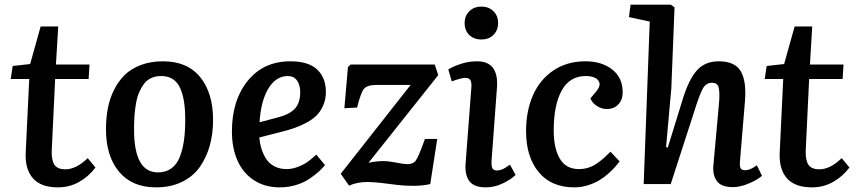

<svg xmlns="http://www.w3.org/2000/svg" viewBox="-20 -787 3667 821"><path d="M34.2 -504.9 108.9 -513.2 153.8 -673.8H229L219.2 -511.2H362.8L358.9 -449.2H215.8L201.2 -143.1Q199.7 -102.5 212.6 -82.8Q225.6 -63 259.8 -63Q305.7 -63 355 -110.8L388.2 -70.8Q359.9 -32.7 318.6 -9.3Q277.3 14.2 228 14.2Q155.3 14.2 121.1 -24.4Q86.9 -63 89.8 -132.8L105 -449.2H25.9Z M433.1 -234.9Q433.1 -281.2 440.9 -322.8Q448.7 -364.3 467 -401.6Q485.4 -439 512.9 -466.1Q540.5 -493.2 582.3 -509Q624 -524.9 676.3 -524.9Q781.2 -524.9 836.2 -457Q891.1 -389.2 891.1 -273.9Q891.1 -214.8 877 -164.3Q862.8 -113.8 834.5 -73.2Q806.2 -32.7 758.1 -9.3Q710 14.2 647 14.2Q544.9 14.2 489 -52.7Q433.1 -119.6 433.1 -234.9ZM655.3 -49.8Q689.5 -49.8 713.4 -67.4Q737.3 -85 749.5 -117.7Q761.7 -150.4 766.8 -188Q772 -225.6 772 -274.9Q772 -317.9 767.1 -350.3Q762.2 -382.8 751 -408.9Q739.7 -435.1 719.2 -448.5Q698.7 -461.9 668.9 -461.9Q645 -461.9 626.2 -453.1Q607.4 -444.3 595.2 -427.7Q583 -411.1 574.5 -390.9Q565.9 -370.6 561.3 -343.3Q556.6 -315.9 554.9 -290Q553.2 -264.2 553.2 -232.9Q553.2 -49.8 655.3 -49.8Z M1221.7 -524.9Q1298.8 -524.9 1336.2 -489.7Q1373.5 -454.6 1373.5 -394Q1373.5 -362.3 1362.1 -336.2Q1350.6 -310.1 1333.3 -293Q1315.9 -275.9 1289.1 -261.7Q1262.2 -247.6 1238 -239.3Q1213.9 -231 1182.6 -223.1L1088.9 -199.2Q1091.3 -172.4 1098.4 -149.7Q1105.5 -127 1118.7 -106.9Q1131.8 -86.9 1154.1 -75.4Q1176.3 -64 1205.6 -64Q1231.4 -64 1257.8 -75Q1284.2 -85.9 1299.3 -97.7Q1314.5 -109.4 1332.5 -126L1369.6 -81.1Q1358.9 -67.4 1343.5 -53.5Q1328.1 -39.6 1304 -22.9Q1279.8 -6.3 1246.3 3.9Q1212.9 14.2 1176.8 14.2Q1111.3 14.2 1064.5 -17.3Q1017.6 -48.8 994.6 -102.3Q971.7 -155.8 971.7 -225.1Q971.7 -357.9 1039.3 -441.4Q1106.9 -524.9 1221.7 -524.9ZM1263.7 -393.1Q1263.7 -423.8 1250 -442.9Q1236.3 -461.9 1210.4 -461.9Q1160.6 -461.9 1128.2 -409.4Q1095.7 -356.9 1089.8 -264.2L1161.6 -283.2Q1215.8 -296.4 1239.7 -321Q1263.7 -345.7 1263.7 -393.1Z M1479 -511.2H1838.9L1854 -465.8L1555.7 -90.8Q1587.4 -98.1 1619.6 -98.1Q1642.1 -98.1 1674.8 -91.6Q1707.5 -85 1722.7 -85Q1747.6 -85 1759 -102.1Q1770.5 -119.1 1792.5 -180.7Q1795.4 -188.5 1796.9 -192.9H1849.6L1819.8 0Q1788.6 7.3 1750 7.6Q1711.4 7.8 1680.9 3.9Q1650.4 0 1612.8 -4.4Q1575.2 -8.8 1551.8 -8.8Q1506.3 -8.8 1472.7 6.8L1437 -43.9L1735.8 -423.8H1589.8Q1550.3 -423.8 1536.6 -407.5Q1522.9 -391.1 1506.8 -327.1L1452.6 -324.2L1467.8 -500Z M1966.8 -688Q1966.8 -718.8 1986.8 -738.8Q2006.8 -758.8 2038.6 -758.8Q2069.8 -758.8 2089.8 -739.3Q2109.9 -719.7 2109.9 -689Q2109.9 -657.7 2090.1 -637.9Q2070.3 -618.2 2038.6 -618.2Q2006.3 -618.2 1986.6 -637.5Q1966.8 -656.7 1966.8 -688ZM1995.6 -414.1Q1997.1 -434.1 1991.5 -444.1Q1985.8 -454.1 1969.7 -454.1Q1953.1 -454.1 1911.6 -439L1897 -490.2Q1919.4 -503.9 1952.4 -514.4Q1985.4 -524.9 2020 -524.9Q2113.3 -524.9 2105 -412.1L2082 -101.1Q2080.6 -79.1 2085 -68.6Q2089.4 -58.1 2105 -58.1Q2108.9 -58.1 2112.8 -58.8Q2116.7 -59.6 2119.6 -60.1Q2122.6 -60.5 2127.2 -62.7Q2131.8 -64.9 2133.8 -65.7Q2135.7 -66.4 2140.9 -69.8Q2146 -73.2 2147 -73.7Q2147.9 -74.2 2154.1 -78.4Q2160.2 -82.5 2160.6 -83L2184.6 -39.1Q2165 -19.5 2129.6 -2.7Q2094.2 14.2 2057.6 14.2Q2007.3 14.2 1987.5 -11.7Q1967.8 -37.6 1970.7 -85Z M2483.4 -524.9Q2552.7 -524.9 2597.7 -490Q2642.6 -455.1 2642.6 -392.1Q2642.6 -360.4 2624 -340.6Q2605.5 -320.8 2574.2 -320.8Q2552.2 -320.8 2532.5 -333.7Q2512.7 -346.7 2504.4 -366.2L2527.3 -393.1Q2546.9 -416 2543.5 -431.4Q2540 -446.8 2524.2 -454.3Q2508.3 -461.9 2484.4 -461.9Q2416.5 -461.9 2382.1 -400.4Q2347.7 -338.9 2347.7 -228Q2347.7 -153.3 2373.8 -108.6Q2399.9 -64 2455.6 -64Q2477.1 -64 2496.8 -70.3Q2516.6 -76.7 2534.9 -89.8Q2553.2 -103 2563.2 -112.1Q2573.2 -121.1 2590.3 -138.2L2629.4 -97.2Q2620.1 -84.5 2609.9 -72.8Q2599.6 -61 2580.6 -44.2Q2561.5 -27.3 2541.5 -15.4Q2521.5 -3.4 2493.2 5.4Q2464.8 14.2 2435.5 14.2Q2337.4 14.2 2283.4 -51Q2229.5 -116.2 2229.5 -226.1Q2229.5 -312 2258.8 -379.2Q2288.1 -446.3 2346.2 -485.6Q2404.3 -524.9 2483.4 -524.9Z M3238.3 -35.2Q3216.8 -16.6 3180.2 -1.7Q3143.6 13.2 3114.3 13.2Q3064.9 13.2 3045.9 -12.2Q3026.9 -37.6 3030.3 -78.1L3055.2 -354Q3058.1 -398.4 3052.2 -415.8Q3046.4 -433.1 3024.4 -433.1Q2999 -433.1 2984.9 -407.5Q2970.7 -381.8 2946.3 -303.2L2848.1 0H2732.4L2758.3 -694.8L2669.4 -713.9L2676.3 -767.1H2848.1L2864.3 -755.9L2850.6 -409.2L2828.1 -158.2L2835.4 -155.8L2900.4 -366.2Q2926.3 -449.2 2960.9 -487.1Q2995.6 -524.9 3053.2 -524.9Q3122.1 -524.9 3147.2 -482.9Q3172.4 -440.9 3165.5 -355L3144.5 -102.1Q3142.1 -78.1 3146.5 -68.6Q3150.9 -59.1 3166.5 -59.1Q3187.5 -59.1 3216.3 -80.1Z M3258.3 -504.9 3333 -513.2 3377.9 -673.8H3453.1L3443.4 -511.2H3586.9L3583 -449.2H3439.9L3425.3 -143.1Q3423.8 -102.5 3436.8 -82.8Q3449.7 -63 3483.9 -63Q3529.8 -63 3579.1 -110.8L3612.3 -70.8Q3584 -32.7 3542.7 -9.3Q3501.5 14.2 3452.1 14.2Q3379.4 14.2 3345.2 -24.4Q3311 -63 3314 -132.8L3329.1 -449.2H3250Z"/></svg>

Font: Literata Book SemiBold
Style: Italic
Weight: 600
Italic angle: -3°
Designer: Latin by Veronika Burian and Jose Scaglione. Greek by Irene Vlachou. Cyrillic by Vera Evstafieva
Foundry: TypeTogether
Version: Version 1.003;PS 001.003;hotconv 1.0.88;makeotf.lib2.5.64775